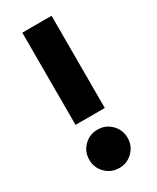

<svg xmlns="http://www.w3.org/2000/svg" viewBox="-178 -728 646 790"><g transform="rotate(-30 144.5 -333.0)"><path d="M207.5 -147.5Q234 -121 234 -83Q234 -45 207.5 -18.5Q181 8 143 8Q105 8 78.5 -18.5Q52 -45 52 -83Q52 -121 78.5 -147.5Q105 -174 143 -174Q181 -174 207.5 -147.5ZM214 -236H75V-674H214Z"/></g></svg>

Font: Hind Vadodara
Style: Bold
Weight: 700
Designer: Hitesh Malaviya
Foundry: Indian Type Foundry
Version: Version 0.702;PS 1.0;hotconv 1.0.81;makeotf.lib2.5.63406